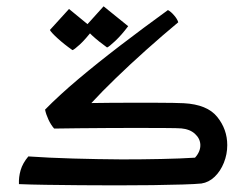

<svg xmlns="http://www.w3.org/2000/svg" viewBox="-20 -571 768 599"><path d="M343.3 7.3Q286.1 7.3 229.5 6.8Q172.9 6.3 123.5 5.6Q74.2 4.9 39.1 3.4Q38.1 -18.6 44.4 -40.3Q50.8 -62 68.4 -83Q131.8 -78.6 208.3 -76.4Q284.7 -74.2 360.4 -73.7Q424.8 -73.7 483.9 -75Q543 -76.2 588.4 -79.1Q606 -98.6 605 -120.1Q604 -139.2 588.1 -153.6Q572.3 -168 545.9 -170.4Q534.7 -171.4 494.1 -171.6Q453.6 -171.9 404.3 -171.9Q362.8 -171.9 315.7 -171.6Q268.6 -171.4 224.9 -170.9Q181.2 -170.4 148.9 -169.9Q138.7 -181.6 131.1 -198Q123.5 -214.4 120.6 -229Q163.6 -272.9 224.1 -324Q284.7 -375 356.2 -429.7Q427.7 -484.4 503.9 -539.6Q512.7 -535.2 522.9 -523.4Q533.2 -511.7 536.1 -501.5Q487.3 -460.9 436.8 -415.8Q386.2 -370.6 341.6 -327.4Q296.9 -284.2 265.1 -249.5Q292.5 -250 322.3 -250.2Q352.1 -250.5 389.6 -250.5Q424.8 -250.5 459.2 -250.5Q493.7 -250.5 519.3 -250Q544.9 -249.5 553.2 -249Q626.5 -245.1 657.7 -206.3Q689 -167.5 689 -118.2Q689 -89.8 678.5 -63.5Q668 -37.1 649.7 -19.5Q631.3 -2 608.4 1.5Q590.3 3.4 550 4.6Q509.8 5.9 456.1 6.6Q402.3 7.3 343.3 7.3ZM314 -422.9Q288.1 -441.4 267.6 -460.2Q247.1 -479 244.1 -485.8L303.2 -551.3L379.9 -489.3Q359.4 -461.9 339.4 -443.1Q319.3 -424.3 314 -422.9ZM206.1 -414.6Q179.7 -433.1 159.4 -451.7Q139.2 -470.2 135.7 -477.5L195.3 -543L271.5 -480.5Q246.6 -448.2 229 -432.1Q211.4 -416 206.1 -414.6Z"/></svg>

Font: Harmattan SemiBold
Style: Regular
Weight: 600
Designer: George W. Nuss III and SIL International
Foundry: SIL International
Version: Version 4.000